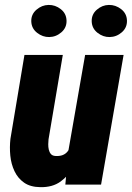

<svg xmlns="http://www.w3.org/2000/svg" viewBox="-20 -752 537 782"><path d="M258.3 -136.7 326.7 -528.3H483.4L391.6 0H246.1ZM287.1 -238.3 321.8 -238.8Q317.9 -200.7 308.1 -156.7Q298.3 -112.8 278.8 -74.5Q259.3 -36.1 226.6 -12.5Q193.8 11.2 144.5 10.3Q103.5 9.8 78.1 -8.1Q52.7 -25.9 39.1 -54.7Q25.4 -83.5 22 -117.9Q18.6 -152.3 22.5 -186.5L79.6 -528.3H235.8L177.7 -184.6Q176.8 -176.3 176.5 -164.8Q176.3 -153.3 178.7 -142.6Q181.2 -131.8 187.5 -124.5Q193.8 -117.2 206.5 -116.7Q239.3 -114.7 255.4 -135.3Q271.5 -155.8 277.8 -184.8Q284.2 -213.9 287.1 -238.3ZM107.4 -664.6Q106.4 -693.4 128.4 -712.4Q150.4 -731.4 177.7 -731.9Q205.1 -732.4 227.5 -714.8Q250 -697.3 251 -668.5Q252 -639.6 230.2 -620.6Q208.5 -601.6 180.7 -601.1Q153.8 -600.6 131.1 -618.4Q108.4 -636.2 107.4 -664.6ZM353.5 -664.6Q352.5 -693.4 374.3 -712.4Q396 -731.4 423.3 -731.9Q450.7 -732.4 473.4 -714.8Q496.1 -697.3 497.1 -668.5Q498 -639.6 476.3 -620.6Q454.6 -601.6 426.8 -601.1Q399.9 -600.6 377.2 -618.4Q354.5 -636.2 353.5 -664.6Z"/></svg>

Font: Roboto Condensed Black
Style: Italic
Weight: 900
Italic angle: -12°
Designer: Christian Robertson
Foundry: Google
Version: Version 3.008; 2023